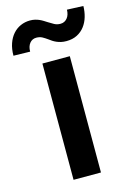

<svg xmlns="http://www.w3.org/2000/svg" viewBox="-155 -811 595 870"><g transform="rotate(-15 143.0 -376.0)"><path d="M78.8 -545.5H207.4V0H78.8ZM-38.7 -613.6Q-38.7 -645.2 -30 -670.3Q-21.3 -695.3 -6 -712.7Q9.2 -730.1 30 -739.3Q50.8 -748.6 74.6 -748.6Q87 -748.6 97.7 -746.1Q108.3 -743.6 117.5 -739.5Q126.8 -735.4 134.9 -730.3Q143.1 -725.1 150.9 -720.2Q164.1 -711.6 176.7 -704.9Q189.3 -698.2 204.9 -698.2Q215.2 -698.2 223.2 -702.2Q231.2 -706.3 237 -713.4Q242.9 -720.5 246.1 -730.6Q249.3 -740.8 249.3 -752.5L325.6 -749.3Q325.3 -723 318.2 -698.9Q311.1 -674.7 296.9 -656.1Q282.7 -637.4 261.2 -626.4Q239.7 -615.4 210.9 -615.4Q197.1 -615.4 186.1 -617.9Q175.1 -620.4 165.7 -624.5Q156.2 -628.6 148.4 -633.7Q140.6 -638.8 133.5 -644.2Q121.8 -652.7 109.9 -659.3Q98 -665.8 82 -665.8Q62.9 -665.8 51 -651.1Q39.1 -636.4 39.1 -611.9Z"/></g></svg>

Font: Interop SemBd
Style: Regular
Weight: 600
Designer: Rasmus Andersson, Google, Jang Haemin
Foundry: jhaemin
Version: Version 1.008